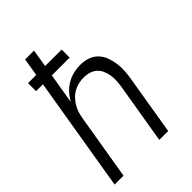

<svg xmlns="http://www.w3.org/2000/svg" viewBox="-215 -832 930 930"><g transform="rotate(-45 250.0 -367.5)"><path d="M10 0 108 -589H61V-644H117L132 -735H193L178 -644H291V-589H169L143 -433Q155 -455 172 -473.5Q189 -492 210.5 -504.5Q232 -517 255.5 -522.5Q279 -528 302 -528Q328 -528 352 -520Q376 -512 393 -495Q410 -478 419 -454.5Q428 -431 431.5 -406Q435 -381 433.5 -355Q432 -329 427 -302L377 0H316L368 -311Q371 -331 372 -350Q373 -369 370 -387Q367 -405 359.5 -422Q352 -439 339 -450.5Q326 -462 308 -467.5Q290 -473 270 -473Q253 -473 235.5 -469Q218 -465 201.5 -456Q185 -447 172 -433Q159 -419 149.5 -403Q140 -387 135 -370Q130 -353 127 -335L71 0Z"/></g></svg>

Font: Iosevka SS04 Light
Style: Italic
Weight: 300
Italic angle: -9°
Monospace: yes
Designer: Belleve Invis
Foundry: Belleve Invis
Version: Version 19.0.0; ttfautohint (v1.8.4)